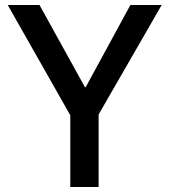

<svg xmlns="http://www.w3.org/2000/svg" viewBox="-20 -753 683 773"><path d="M377 -292V0H263V-289L11 -733H139L322 -402H325L505 -733H631Z"/></svg>

Font: IBM Plex Sans JP Medm
Style: Regular
Weight: 500
Designer: Mike Abbink; Paul van der Laan; Pieter van Rosmalen; Wujin Sim; Yejin Wi; Jinhee Kim; Boomi Park; Yona Kim; Kichan Ma
Foundry: Sandoll Inc.
Version: Version 1.002